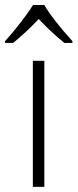

<svg xmlns="http://www.w3.org/2000/svg" viewBox="-46 -731 304 751"><path d="M127.4 0H82.5V-493.2H127.4ZM-26.4 -569.8Q1.5 -600.6 33 -640.9Q64.5 -681.2 83 -711.4H127.4Q158.7 -657.2 237.3 -569.8V-563H205.6Q150.4 -608.4 105.5 -656.7Q56.6 -605 5.4 -563H-26.4Z"/></svg>

Font: Bpm'online Open Sans Light
Style: Regular
Weight: 300
Foundry: Ascender Corporation
Version: Version 1.10